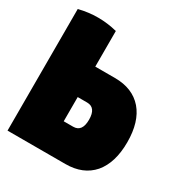

<svg xmlns="http://www.w3.org/2000/svg" viewBox="-164 -815 882 934"><g transform="rotate(30 277.0 -348.0)"><path d="M336 -483Q435 -483 490 -420Q544 -357 544 -242Q544 -127 490 -63Q435 0 336 0H11V-683Q118 -710 225 -683V-483ZM278 -176Q328 -176 328 -244Q328 -312 278 -312H225V-176Z"/></g></svg>

Font: Lilita One Rus
Style: Regular
Weight: 400
Designer: Juan Montoreano
Foundry: Juan Montoreano
Version: Version 1.002